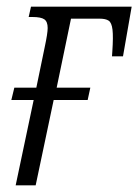

<svg xmlns="http://www.w3.org/2000/svg" viewBox="-20 -556 415 576"><path d="M27 0 81 -256H14L23 -293H89L114 -414Q123 -456 123 -472Q123 -491 113 -498Q103 -505 77 -505H66L73 -536H375L349 -387H316L317 -402Q320 -446 317.5 -467Q315 -488 306 -494Q297 -500 279 -500H193L150 -293H251L243 -256H141L87 0Z"/></svg>

Font: Noto Serif ExtraCondensed Light
Style: Italic
Weight: 300
Width: 2
Italic angle: -12°
Designer: Monotype Design Team
Foundry: Monotype Imaging Inc.
Version: Version 2.014; ttfautohint (v1.8.4.7-5d5b)